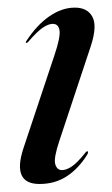

<svg xmlns="http://www.w3.org/2000/svg" viewBox="-20 -462 286 491"><path d="M138.5 -27Q149.5 -27 163.2 -36Q177 -45 197.5 -70.5Q201.5 -76 204 -75Q207 -74 203 -66.5Q181 -31 150.8 -11.2Q120.5 8.5 81 8.5Q10.5 8.5 39.5 -81.5L119 -320Q135 -367.5 132.2 -384.2Q129.5 -401 115 -401Q104.5 -401 90.2 -391.8Q76 -382.5 53 -356Q49.5 -351.5 47 -352.5Q44.5 -353 48 -358Q74.5 -398.5 106.5 -420.5Q138.5 -442.5 171.5 -442.5Q203.5 -442.5 216.2 -419.2Q229 -396 212.5 -345L132 -102.5Q117 -58 121.2 -42.5Q125.5 -27 138.5 -27Z"/></svg>

Font: Fraunces 144pt
Style: Italic
Weight: 400
Italic angle: -16°
Version: Version 1.000;[b76b70a41]